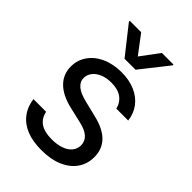

<svg xmlns="http://www.w3.org/2000/svg" viewBox="-222 -836 940 940"><g transform="rotate(45 248.0 -366.0)"><path d="M254.9 -465.8Q222.7 -465.8 197.3 -455.6Q171.9 -445.3 157.2 -426.8Q142.6 -408.2 142.6 -385.7Q142.6 -359.4 165 -340.8Q187.5 -322.3 233.4 -311.5L312.5 -292Q383.8 -275.4 418.9 -239.7Q454.1 -204.1 454.1 -148.4Q454.1 -102.5 429.7 -66.4Q405.3 -30.3 358.4 -9.8Q311.5 10.7 246.1 10.7Q186.5 10.7 143.6 -6.3Q100.6 -23.4 74.7 -57.1Q48.8 -90.8 42 -138.7H129.9Q137.7 -100.6 166 -81.5Q194.3 -62.5 244.1 -62.5Q281.2 -62.5 309.1 -72.3Q336.9 -82 352.1 -100.6Q367.2 -119.1 367.2 -143.6Q367.2 -171.9 346.2 -190.9Q325.2 -210 280.3 -219.7L200.2 -238.3Q130.9 -254.9 94.7 -291.5Q58.6 -328.1 58.6 -380.9Q58.6 -425.8 83.5 -461.4Q108.4 -497.1 152.8 -517.1Q197.3 -537.1 254.9 -537.1Q308.6 -537.1 349.6 -519Q390.6 -501 415 -468.3Q439.5 -435.5 444.3 -392.6H362.3Q353.5 -427.7 326.7 -446.8Q299.8 -465.8 254.9 -465.8ZM255.9 -647.5 327.1 -743.2H407.2V-737.3L293.9 -593.8H217.8L104.5 -737.3V-743.2H183.6Z"/></g></svg>

Font: Pretendard JP Variable
Style: Regular
Weight: 400
Designer: Base glyphs from Inter by Rasmus Andersson; Hangul glyphs from Noto Sans CJK(Source Han Sans) by Jang Soo-young and Kang
Foundry: Kil Hyung-jin
Version: Version 1.307;Glyphs 3.2 (3192)